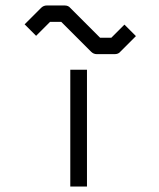

<svg xmlns="http://www.w3.org/2000/svg" viewBox="-20 -731 580 702"><path d="M237 -476H298V-49H237ZM91 -621 70 -642 130 -702Q139 -711 151 -711H216Q230 -711 237 -702L346 -593H387L435 -641L456 -620L477 -599L420 -542Q413 -533 399 -533H334Q322 -533 313 -542L204 -651H163L112 -600Z"/></svg>

Font: 3270 Nerd Font Mono
Style: Regular
Weight: 400
Monospace: yes
Version: Version 3.0.1;Nerd Fonts 3.0.0